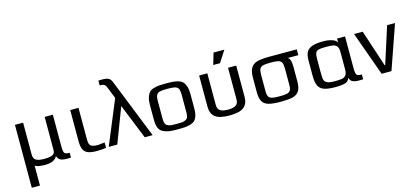

<svg xmlns="http://www.w3.org/2000/svg" viewBox="-71 -1271 4406 2040"><g transform="rotate(-15 2132.5 -251.0)"><path d="M78 -484H168V-134Q168 -89 195.5 -71.5Q223 -54 288 -54Q346 -54 375.5 -67Q405 -80 405 -119V-484H495V-131Q495 -96 499.5 -78.5Q504 -61 517 -54Q530 -47 556 -47H563V6Q550 7 521 7Q475 7 449.5 -4.5Q424 -16 413 -51Q401 -24 367 -7Q333 10 278 10Q200 10 168 -11V208H78Z M686 -141V-484H777V-136Q777 -100 785.5 -82Q794 -64 815.5 -56.5Q837 -49 878 -49Q891 -49 950 -57V2Q899 10 849 10Q787 10 752 -3.5Q717 -17 701.5 -49.5Q686 -82 686 -141Z M1376 0 1221 -385 1074 0H980L1181 -485L1126 -622Q1116 -642 1103 -649Q1090 -656 1063 -656H1056V-709Q1069 -710 1098 -710Q1142 -710 1166 -698.5Q1190 -687 1203 -652L1463 0Z M1581 -14Q1548 -29 1533 -62.5Q1518 -96 1518 -153V-321Q1518 -366 1529 -400Q1540 -434 1558 -453Q1573 -470 1603.5 -479.5Q1634 -489 1666 -492Q1702 -494 1741 -494Q1793 -494 1819.5 -491.5Q1846 -489 1876 -481Q1907 -472 1924 -454Q1941 -436 1953 -402Q1964 -367 1964 -321V-153Q1964 -68 1925 -29Q1909 -13 1879 -4Q1849 5 1817 8Q1779 10 1741 10Q1677 10 1645 5.5Q1613 1 1581 -14ZM1839 -62Q1857 -70 1864.5 -88.5Q1872 -107 1872 -140V-336Q1872 -381 1861 -401.5Q1850 -422 1823.5 -428.5Q1797 -435 1741 -435Q1685 -435 1658.5 -428.5Q1632 -422 1621 -401.5Q1610 -381 1610 -336V-140Q1610 -107 1617.5 -88.5Q1625 -70 1643 -62Q1661 -53 1680 -51Q1699 -49 1741 -49Q1783 -49 1802 -51Q1821 -53 1839 -62Z M2104 0ZM2104 -139V-484H2194V-134Q2194 -90 2223 -72Q2252 -54 2308 -54Q2364 -54 2393 -72Q2422 -90 2422 -134V-484H2512V-139Q2512 -65 2466 -27.5Q2420 10 2308 10Q2196 10 2150 -27.5Q2104 -65 2104 -139ZM2315 -680H2434L2352 -553H2278Z M2650 -153V-311Q2650 -385 2673.5 -422Q2697 -459 2743.5 -471.5Q2790 -484 2873 -484H3178V-420H3063Q3083 -405 3089.5 -379Q3096 -353 3096 -311V-153Q3096 -82 3072 -47Q3048 -12 3001.5 -1Q2955 10 2873 10Q2787 10 2740 -2.5Q2693 -15 2671.5 -50Q2650 -85 2650 -153ZM3004 -140V-321Q3004 -366 2993 -386.5Q2982 -407 2955.5 -413.5Q2929 -420 2873 -420Q2817 -420 2790.5 -413.5Q2764 -407 2753 -386.5Q2742 -366 2742 -321V-140Q2742 -99 2754 -80Q2766 -61 2792.5 -55Q2819 -49 2873 -49Q2928 -49 2954.5 -55Q2981 -61 2992.5 -80Q3004 -99 3004 -140Z M3268 -172V-337Q3268 -394 3285 -427.5Q3302 -461 3346.5 -477.5Q3391 -494 3473 -494Q3528 -494 3573 -478Q3618 -462 3621 -432V-484H3709V-131Q3709 -96 3713.5 -78.5Q3718 -61 3731 -54Q3744 -47 3770 -47H3777V6Q3764 7 3735 7Q3689 7 3663.5 -4.5Q3638 -16 3627 -51Q3618 -13 3580 -1.5Q3542 10 3473 10Q3391 10 3347.5 -5.5Q3304 -21 3286 -59.5Q3268 -98 3268 -172ZM3619 -148V-338Q3619 -379 3605 -398.5Q3591 -418 3564.5 -423.5Q3538 -429 3486 -429Q3428 -429 3403 -422.5Q3378 -416 3369 -395.5Q3360 -375 3360 -329V-197Q3360 -132 3364 -107Q3368 -82 3393 -67Q3418 -52 3478 -52Q3535 -52 3562 -57Q3589 -62 3604 -82.5Q3619 -103 3619 -148Z M3808 0ZM3808 -484H3903L4037 -78H4042L4172 -484H4259L4090 0H3982Z"/></g></svg>

Font: Play
Style: Regular
Weight: 400
Designer: Jonas Hecksher (Cyrillic expansion: Cyreal)
Foundry: Jonas Hecksher, Playtype, e-types AS
Version: Version 2.101; ttfautohint (v1.5.65-e2d9)